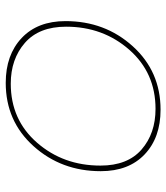

<svg xmlns="http://www.w3.org/2000/svg" viewBox="26 -614 594 687"><g transform="rotate(90 323.5 -270.0)"><path d="M592 -333Q592 -192 502.5 -92.5Q413 7 276 7Q176 7 115.5 -50Q55 -107 55 -207Q55 -348 145 -447.5Q235 -547 372 -547Q472 -547 532 -490Q592 -433 592 -333ZM75 -209Q75 -112 133 -61.5Q191 -11 279 -11Q408 -11 490 -105Q572 -199 572 -332Q572 -429 514.5 -479Q457 -529 369 -529Q240 -529 157.5 -435Q75 -341 75 -209Z"/></g></svg>

Font: Poppins Thin
Style: Italic
Weight: 250
Italic angle: -10°
Designer: Ninad Kale (Devanagari), Jonny Pinhorn (Latin)
Foundry: Indian Type Foundry
Version: Version 3.200;PS 1.000;hotconv 16.6.54;makeotf.lib2.5.65590